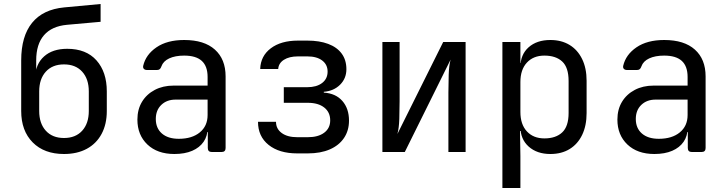

<svg xmlns="http://www.w3.org/2000/svg" viewBox="-20 -760 3640 960"><path d="M300 10Q201 10 143.5 -48Q86 -106 86 -205V-458Q86 -579 140.5 -646Q195 -713 301 -723L483 -740V-651L315 -636Q239 -629 200 -584Q161 -539 161 -458V-401H175L156 -375Q158 -440 200.5 -478Q243 -516 316 -516Q411 -516 462.5 -458Q514 -400 514 -303V-205Q514 -139 488 -90.5Q462 -42 414 -16Q366 10 300 10ZM300 -70Q358 -70 391 -106.5Q424 -143 424 -205V-303Q424 -365 391 -401.5Q358 -438 300 -438Q242 -438 209 -401.5Q176 -365 176 -303V-205Q176 -143 209 -106.5Q242 -70 300 -70Z M852 10Q767 10 717 -37.5Q667 -85 667 -162Q667 -213 690 -251Q713 -289 754 -310.5Q795 -332 848 -332H1018V-375Q1018 -429 989 -455.5Q960 -482 901 -482Q856 -482 826 -468Q796 -454 787 -428Q784 -419 779 -414.5Q774 -410 765 -410H715Q705 -410 699.5 -415.5Q694 -421 696 -431Q709 -487 762.5 -523.5Q816 -560 901 -560Q1001 -560 1054.5 -512Q1108 -464 1108 -378V-20Q1108 0 1088 0H1039Q1019 0 1019 -20V-100H1004L1018 -120Q1018 -80 998 -51Q978 -22 941 -6Q904 10 852 10ZM874 -66Q940 -66 979 -98Q1018 -130 1018 -185V-262H858Q814 -262 786.5 -235.5Q759 -209 759 -165Q759 -119 789.5 -92.5Q820 -66 874 -66Z M1466 7Q1376 7 1323 -35.5Q1270 -78 1270 -151H1360Q1360 -116 1388.5 -95Q1417 -74 1466 -74H1519Q1571 -74 1601 -96.5Q1631 -119 1631 -158Q1631 -199 1601 -222.5Q1571 -246 1519 -246H1399V-324H1516Q1563 -324 1590.5 -345Q1618 -366 1618 -402Q1618 -437 1591 -457.5Q1564 -478 1517 -478H1470Q1426 -478 1399.5 -461Q1373 -444 1371 -415H1281Q1283 -480 1334 -518.5Q1385 -557 1470 -557H1517Q1577 -557 1621 -540.5Q1665 -524 1688.5 -492Q1712 -460 1712 -414Q1712 -368 1680.5 -336.5Q1649 -305 1599 -301V-297Q1659 -293 1692 -255Q1725 -217 1725 -157Q1725 -107 1700 -70Q1675 -33 1629 -13Q1583 7 1519 7Z M1892 0V-550H1978V-254Q1978 -211 1976.5 -165Q1975 -119 1967 -90L2196 -550H2308V0H2222V-297Q2222 -341 2223.5 -387Q2225 -433 2233 -462L2004 0Z M2492 180V-550H2582V-445H2600L2582 -424Q2582 -487 2623 -523.5Q2664 -560 2732 -560Q2787 -560 2827.5 -535.5Q2868 -511 2890.5 -465Q2913 -419 2913 -356V-195Q2913 -132 2891 -86Q2869 -40 2828.5 -15Q2788 10 2732 10Q2665 10 2623.5 -27Q2582 -64 2582 -126L2600 -105H2580L2582 20V180ZM2702 -68Q2759 -68 2791 -98Q2823 -128 2823 -195V-355Q2823 -423 2791 -452.5Q2759 -482 2702 -482Q2647 -482 2614.5 -447Q2582 -412 2582 -350V-200Q2582 -138 2614.5 -103Q2647 -68 2702 -68Z M3252 10Q3167 10 3117 -37.5Q3067 -85 3067 -162Q3067 -213 3090 -251Q3113 -289 3154 -310.5Q3195 -332 3248 -332H3418V-375Q3418 -429 3389 -455.5Q3360 -482 3301 -482Q3256 -482 3226 -468Q3196 -454 3187 -428Q3184 -419 3179 -414.5Q3174 -410 3165 -410H3115Q3105 -410 3099.5 -415.5Q3094 -421 3096 -431Q3109 -487 3162.5 -523.5Q3216 -560 3301 -560Q3401 -560 3454.5 -512Q3508 -464 3508 -378V-20Q3508 0 3488 0H3439Q3419 0 3419 -20V-100H3404L3418 -120Q3418 -80 3398 -51Q3378 -22 3341 -6Q3304 10 3252 10ZM3274 -66Q3340 -66 3379 -98Q3418 -130 3418 -185V-262H3258Q3214 -262 3186.5 -235.5Q3159 -209 3159 -165Q3159 -119 3189.5 -92.5Q3220 -66 3274 -66Z"/></svg>

Font: Pitagon Sans Mono
Style: Regular
Weight: 400
Monospace: yes
Designer: Travis Tran
Foundry: Pitagon
Version: Version 1.001;gftools[0.9.26]